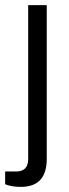

<svg xmlns="http://www.w3.org/2000/svg" viewBox="-40 -546 270 748"><path d="M41 182.1Q6.3 182.1 -20 171.9V122.1H22.9Q69.8 122.1 69.8 73.2V-525.9H142.1V73.2Q142.1 182.1 41 182.1Z"/></svg>

Font: Archivo Light
Style: Regular
Weight: 300
Designer: Hector Gatti
Foundry: Omnibus-Type
Version: Version 2.001